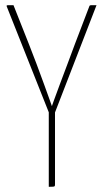

<svg xmlns="http://www.w3.org/2000/svg" viewBox="-20 -720 397 740"><path d="M184 -266 176 -267 6 -695Q5 -698 6 -699Q7 -700 13 -700Q19 -700 32 -700L91 -551Q105 -516 120.5 -474.5Q136 -433 149.5 -396Q163 -359 171.5 -335Q180 -311 180 -311Q180 -311 188.5 -335Q197 -359 211 -396Q225 -433 240.5 -474.5Q256 -516 269 -551L324 -695Q325 -698 326.5 -699Q328 -700 334 -700Q340 -700 352 -700ZM168 0V-301H192V-10Q192 -5 191 -3Q190 -1 185 -0.5Q180 0 168 0Z"/></svg>

Font: Yanone Kaffeesatz ExtraLight ExtraLight
Style: Regular
Weight: 250
Version: Version 2.003